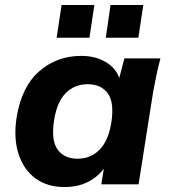

<svg xmlns="http://www.w3.org/2000/svg" viewBox="-20 -742 687 773"><path d="M240 11Q170 11 122.5 -24Q75 -59 54.5 -122.5Q34 -186 47 -270Q67 -393 138 -455Q209 -517 307 -517Q363 -517 404.5 -493Q446 -469 460 -428L481 -507H626Q617 -474 610 -440.5Q603 -407 597 -375L538 0H388L398 -63Q372 -28 332 -8.5Q292 11 240 11ZM293 -103Q344 -103 380 -138.5Q416 -174 428 -247Q441 -329 414 -366Q387 -403 333 -403Q281 -403 245.5 -368Q210 -333 198 -260Q185 -178 211.5 -140.5Q238 -103 293 -103ZM406 -590 425 -722H557L537 -590ZM208 -590 228 -722H360L340 -590Z"/></svg>

Font: Mulish ExtraBold
Style: Italic
Weight: 800
Italic angle: -9°
Designer: Vernon Adams
Foundry: Vernon Adams
Version: Version 3.603; ttfautohint (v1.8.3)